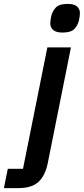

<svg xmlns="http://www.w3.org/2000/svg" viewBox="-114 -765 430 985"><path d="M129 -522H250L131 72Q118 136 83.5 168Q49 200 -19 200H-94L-74 101H4ZM207 -598Q174 -598 159 -611Q144 -624 144 -645Q144 -660 149 -683Q155 -708 172.5 -726.5Q190 -745 233 -745Q266 -745 281 -732Q296 -719 296 -698Q296 -683 291 -660Q285 -635 267.5 -616.5Q250 -598 207 -598Z"/></svg>

Font: IBM Plex Sans SmBld
Style: Italic
Weight: 600
Italic angle: -11°
Designer: Mike Abbink, Paul van der Laan, Pieter van Rosmalen
Foundry: Bold Monday
Version: Version 3.005